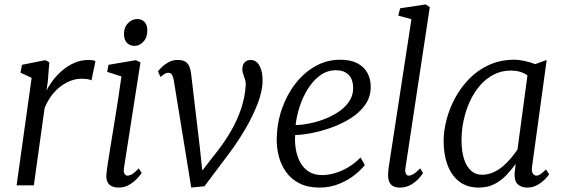

<svg xmlns="http://www.w3.org/2000/svg" viewBox="-20 -838 2554 868"><path d="M55 0 123 -486 72.5 -509.5 79.5 -545 184.5 -566 203 -556.5 196 -468.5 190 -427Q198.5 -447 216.2 -471Q234 -495 258.8 -517Q283.5 -539 314.2 -553Q345 -567 379.5 -567Q387 -567 396.8 -566Q406.5 -565 411.5 -561L393.5 -474.5Q387 -478.5 375.5 -480.2Q364 -482 347 -482Q325.5 -482 302.2 -473.8Q279 -465.5 256.2 -449Q233.5 -432.5 214.2 -407.5Q195 -382.5 181.5 -349L133 0Z M516.5 10Q499.5 10 486.2 4.2Q473 -1.5 466.2 -14.5Q459.5 -27.5 461 -49Q462.5 -68 468.2 -104.8Q474 -141.5 481.8 -189.5Q489.5 -237.5 498.2 -290.5Q507 -343.5 515 -395.8Q523 -448 529 -492.5L464.5 -513L470.5 -545L594.5 -566L615 -556L540.5 -79Q537.5 -61 542.8 -52.5Q548 -44 555 -44Q566 -44 578.2 -51.2Q590.5 -58.5 607.5 -77L620.5 -55.5Q616 -48.5 601.8 -32.8Q587.5 -17 565.8 -3.5Q544 10 516.5 10ZM589.5 -630.5Q567 -630.5 553.8 -644.2Q540.5 -658 540.5 -685.5Q540.5 -715 558.8 -733.5Q577 -752 600.5 -752Q620.5 -752 633.2 -738.8Q646 -725.5 646 -700.5Q646 -668.5 628.2 -649.5Q610.5 -630.5 589.5 -630.5Z M765.5 -475.5Q763 -490.5 757.5 -499.8Q752 -509 741.5 -509Q730.5 -509 721.5 -502.2Q712.5 -495.5 705.5 -490L694 -515.5Q697.5 -520.5 709.8 -533Q722 -545.5 741 -556.2Q760 -567 783.5 -567Q806.5 -567 819 -558.5Q831.5 -550 837 -535Q842.5 -520 844.5 -500L883 -175L898.5 -30.5L872 -38L966.5 -159.5Q999 -201.5 1025.5 -247.8Q1052 -294 1069.2 -344.2Q1086.5 -394.5 1090.5 -447.5Q1092 -464.5 1088 -478Q1084 -491.5 1079.8 -502.5Q1075.5 -513.5 1075.5 -523.5Q1075.5 -545.5 1086.2 -556.2Q1097 -567 1113 -567Q1130.5 -567 1142.5 -555.2Q1154.5 -543.5 1160.8 -522.5Q1167 -501.5 1167 -474Q1167 -426.5 1144.5 -368.5Q1122 -310.5 1087.5 -252.2Q1053 -194 1016.5 -145.5L904.5 4L844.5 10L815 -172Z M1629 -92Q1615 -72.5 1585.2 -48.5Q1555.5 -24.5 1514.2 -7.2Q1473 10 1424.5 10Q1371.5 10 1334 -9Q1296.5 -28 1273.5 -60.2Q1250.5 -92.5 1240.2 -132.2Q1230 -172 1231 -213Q1232.5 -283 1254.8 -346.8Q1277 -410.5 1315.8 -460.2Q1354.5 -510 1406 -539Q1457.5 -568 1518 -568Q1565 -568 1595.5 -552Q1626 -536 1641 -508.2Q1656 -480.5 1656 -446Q1656 -399.5 1630.8 -364Q1605.5 -328.5 1564.8 -303Q1524 -277.5 1477.5 -261Q1431 -244.5 1387.5 -236.2Q1344 -228 1314.5 -227.5Q1312 -198.5 1316.8 -167Q1321.5 -135.5 1335.2 -108Q1349 -80.5 1373.8 -63.5Q1398.5 -46.5 1436 -46.5Q1463.5 -46.5 1493.2 -55Q1523 -63.5 1553 -81Q1583 -98.5 1610 -126ZM1499.5 -520.5Q1459 -520.5 1426.8 -496.8Q1394.5 -473 1371.2 -435.2Q1348 -397.5 1334.2 -354.5Q1320.5 -311.5 1316.5 -272.5Q1348.5 -273.5 1384.2 -281Q1420 -288.5 1454 -302.5Q1488 -316.5 1515.8 -336.2Q1543.5 -356 1560 -381.8Q1576.5 -407.5 1576.5 -438.5Q1576.5 -479.5 1555.8 -500Q1535 -520.5 1499.5 -520.5Z M1813 -79Q1810.5 -62 1815 -53Q1819.5 -44 1826.5 -44Q1836.5 -44 1849 -51Q1861.5 -58 1879.5 -77L1892.5 -55.5Q1888.5 -48.5 1874.8 -32.8Q1861 -17 1839 -3.5Q1817 10 1787 10Q1770 10 1758 4Q1746 -2 1740 -15.5Q1734 -29 1734.5 -50.5Q1734.5 -54 1735 -60Q1735.5 -66 1736.2 -72.5Q1737 -79 1737.5 -83.5L1840 -751L1780.5 -767.5L1789 -800.5L1904 -818L1923 -806Z M2385.5 -86Q2382 -61.5 2389.5 -52.8Q2397 -44 2404.5 -44Q2414.5 -44 2424.5 -51.2Q2434.5 -58.5 2448.5 -72L2462.5 -50Q2459 -44 2445.5 -29.5Q2432 -15 2410.8 -2.5Q2389.5 10 2363.5 10Q2336.5 10 2320.5 -5Q2304.5 -20 2306.5 -56L2311.5 -97Q2293 -72 2270 -47.2Q2247 -22.5 2216.2 -6.2Q2185.5 10 2144.5 10Q2091.5 10 2056.2 -17.2Q2021 -44.5 2003.2 -92Q1985.5 -139.5 1985.5 -200Q1985.5 -246 1998.8 -297Q2012 -348 2038 -396Q2064 -444 2102.5 -483Q2141 -522 2192 -545Q2243 -568 2306 -568Q2326.5 -568 2352.5 -562.2Q2378.5 -556.5 2399.5 -548L2451.5 -567ZM2364.5 -497Q2349 -508.5 2330 -513.8Q2311 -519 2290 -519Q2247 -519 2211.8 -500.8Q2176.5 -482.5 2149.5 -451Q2122.5 -419.5 2104 -379Q2085.5 -338.5 2076 -293.8Q2066.5 -249 2066.5 -205Q2066.5 -153 2078.2 -118Q2090 -83 2110.5 -65.5Q2131 -48 2157.5 -48Q2186.5 -48 2211 -59.2Q2235.5 -70.5 2255.8 -88.2Q2276 -106 2292 -125.5Q2308 -145 2319.5 -162Z"/></svg>

Font: Merriweather Light
Style: Italic
Weight: 300
Italic angle: -7.8°
Designer: Eben Sorkin
Foundry: Eben Sorkin
Version: Version 2.101